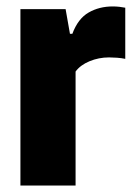

<svg xmlns="http://www.w3.org/2000/svg" viewBox="-20 -577 414 597"><path d="M43.5 0V-548.5H184L197.5 -472H205Q222.5 -519 255.5 -538Q288.5 -557 330.5 -557Q341 -557 351.5 -555.8Q362 -554.5 369.5 -553V-394Q357.5 -396.5 344 -397.5Q330.5 -398.5 319 -398.5Q287 -398.5 258.2 -386.5Q229.5 -374.5 215 -354.5V0Z"/></svg>

Font: Encode Sans Condensed Condensed ExtraBold
Style: Regular
Weight: 800
Width: 3
Designer: Multiple Designers
Foundry: Impallari Type
Version: Version 3.000; ttfautohint (v1.8.3) -l 8 -r 50 -G 200 -x 14 